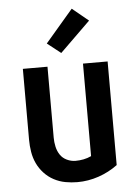

<svg xmlns="http://www.w3.org/2000/svg" viewBox="-55 -812 609 862"><g transform="rotate(-5 250.0 -381.0)"><path d="M259 8Q232 8 205 3Q178 -2 153.5 -15Q129 -28 110 -48.5Q91 -69 79.5 -93.5Q68 -118 63.5 -145.5Q59 -173 59 -200V-520H170V-200Q170 -180 174.5 -159.5Q179 -139 190 -122.5Q201 -106 220 -97Q239 -88 259 -88Q277 -88 295 -91.5Q313 -95 330 -103V-520H441V-53Q402 -24 355 -8Q308 8 259 8ZM237 -576 176 -624 301 -770 374 -710Z"/></g></svg>

Font: Moesevka
Style: Bold
Weight: 700
Monospace: yes
Designer: Belleve Invis
Foundry: Belleve Invis
Version: Version 32.5.0; ttfautohint (v1.8.4)